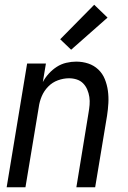

<svg xmlns="http://www.w3.org/2000/svg" viewBox="-20 -787 540 807"><path d="M8 0 94 -520H173L160 -442Q170 -461 185 -477.5Q200 -494 218.5 -506Q237 -518 258.5 -523Q280 -528 300 -528Q327 -528 351 -520Q375 -512 393 -495Q411 -478 420.5 -454.5Q430 -431 433.5 -405.5Q437 -380 435.5 -353.5Q434 -327 430 -301L380 0H301L352 -312Q355 -329 356.5 -346Q358 -363 355.5 -379.5Q353 -396 346.5 -411Q340 -426 329 -437Q318 -448 302.5 -453Q287 -458 270 -458Q247 -458 223.5 -449.5Q200 -441 182.5 -423Q165 -405 155.5 -382.5Q146 -360 143 -337L87 0ZM279 -578 233 -622 376 -767 432 -713Z"/></svg>

Font: Iosevka Custom
Style: Italic
Weight: 400
Italic angle: -9°
Monospace: yes
Designer: Belleve Invis
Foundry: Belleve Invis
Version: Version 30.3.3; ttfautohint (v1.8.3)